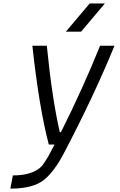

<svg xmlns="http://www.w3.org/2000/svg" viewBox="-20 -937 707 1134"><path d="M369.1 -750 509.8 -916.7H599.6L459 -750ZM339.8 -156.2Q469.4 -414.1 571 -666.7H656.2Q536.5 -374.3 359.4 -35.8Q302.1 74.9 239.6 125.7Q174.5 177.1 41 177.1L56 99Q138 99 188.8 72.3Q205.1 63.8 217.1 53.4Q229.2 43 243.2 21.8Q257.2 0.7 266 -15Q274.7 -30.6 294.9 -69.7Q299.5 -78.8 302.1 -83.3H268.2Q210.9 -301.4 171.2 -666.7H256.5Q287.8 -352.2 333.3 -156.2Z"/></svg>

Font: TypoPRO Monoid
Style: Italic
Weight: 400
Width: 4
Italic angle: -11°
Monospace: yes
Version: Version 0.61